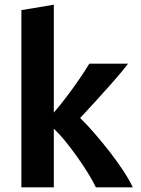

<svg xmlns="http://www.w3.org/2000/svg" viewBox="-20 -797 600 817"><path d="M71 0V-754L209 -777V-318Q236 -349 263.5 -385.5Q291 -422 316.5 -459Q342 -496 360 -526H525Q499 -492 462.5 -450.5Q426 -409 389 -368.5Q352 -328 321 -295Q349 -268 381.5 -230.5Q414 -193 446 -152Q478 -111 504 -71.5Q530 -32 545 0H388Q374 -29 352.5 -63.5Q331 -98 306 -133Q281 -168 256 -198.5Q231 -229 209 -249V0Z"/></svg>

Font: Ubuntu Sans Mono
Style: Bold
Weight: 700
Monospace: yes
Designer: Dalton Maag Ltd
Foundry: Dalton Maag Ltd
Version: Version 1.006